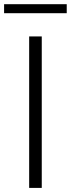

<svg xmlns="http://www.w3.org/2000/svg" viewBox="-47 -918 346 938"><path d="M95.5 0V-740H157V0ZM-27 -853.5V-897.5H279V-853.5Z"/></svg>

Font: Encode Sans Semi Expanded Light
Style: Regular
Weight: 300
Width: 6
Designer: Multiple Designers
Foundry: Impallari Type
Version: Version 2.000